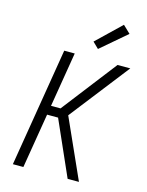

<svg xmlns="http://www.w3.org/2000/svg" viewBox="-141 -1062 881 1148"><g transform="rotate(15 300.0 -488.5)"><path d="M393 0 243 -339H175L119 0H54L175 -735H240L184 -396H243L505 -735H584L298 -368L463 0ZM367 -797 330 -833 480 -977 526 -933Z"/></g></svg>

Font: Iosevka Light Extended Oblique
Style: Regular
Weight: 300
Width: 7
Italic angle: -9°
Monospace: yes
Designer: Belleve Invis
Foundry: Belleve Invis
Version: Version 32.5.0; ttfautohint (v1.8.4)